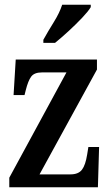

<svg xmlns="http://www.w3.org/2000/svg" viewBox="-20 -786 463 806"><path d="M19 0V-40L259 -482H156Q124 -482 111 -464.5Q98 -447 88 -407L83 -387H37L46 -536H387V-494L146 -54H276Q309 -54 324 -73.5Q339 -93 346 -138L351 -169H396L391 0ZM162 -619Q182 -655 206 -693.5Q230 -732 241 -766H361V-756Q351 -739 325 -711.5Q299 -684 268 -655.5Q237 -627 211 -606H162Z"/></svg>

Font: Noto Serif Devanagari ExtraCondensed SemiBold
Style: Regular
Weight: 600
Width: 2
Designer: Universal Thirst, Indian Type Foundry and the Monotype Design Team
Foundry: Monotype Imaging Inc.
Version: Version 2.004; ttfautohint (v1.8.4.7-5d5b)